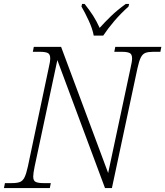

<svg xmlns="http://www.w3.org/2000/svg" viewBox="-34 -951 836 971"><path d="M-14 0 -9 -25H27Q52 -25 66.5 -30.5Q81 -36 90 -54Q99 -72 107 -109L212 -606Q216 -622 218 -635Q220 -648 220 -656Q220 -677 207.5 -683Q195 -689 169 -689H132L137 -714H275L513 -76L626 -606Q634 -640 634 -656Q634 -677 621.5 -683Q609 -689 582 -689H544L549 -714H782L777 -689H740Q716 -689 701.5 -683.5Q687 -678 678 -660Q669 -642 661 -605L532 0H497L256 -647L141 -108Q134 -74 134 -58Q134 -37 146.5 -31Q159 -25 185 -25H223L218 0ZM440 -771Q434 -805 414.5 -847Q395 -889 378 -918L381 -931H394Q420 -898 437 -871.5Q454 -845 470 -810Q496 -839 527.5 -869.5Q559 -900 602 -931H619L616 -918Q576 -882 544 -844.5Q512 -807 488 -771Z"/></svg>

Font: Noto Serif ExtraLight
Style: Italic
Weight: 200
Italic angle: -12°
Designer: Monotype Design Team
Foundry: Monotype Imaging Inc.
Version: Version 2.014; ttfautohint (v1.8.4.7-5d5b)